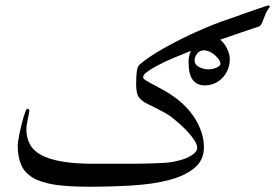

<svg xmlns="http://www.w3.org/2000/svg" viewBox="-20 -609 1024 714"><path d="M834.5 -389.6Q834.5 -369.1 827.6 -351.6Q820.8 -334 808.3 -320.6Q795.9 -307.1 778.8 -299.3Q761.7 -291.5 741.2 -291.5Q711.9 -291.5 696.5 -312.3Q681.2 -333 681.2 -378.4Q681.2 -400.4 689.9 -419.9Q654.3 -405.8 622.1 -392.1Q589.8 -378.4 565.2 -365.2Q540.5 -352.1 526.4 -341.3Q512.2 -330.6 512.2 -322.3Q512.2 -316.4 522.7 -309.8Q533.2 -303.2 550 -294.4Q566.9 -285.6 588.1 -273.9Q609.4 -262.2 631.3 -246.1Q652.3 -231 671.6 -210.9Q690.9 -190.9 705.6 -167.5Q720.2 -144 729.2 -117.2Q738.3 -90.3 738.3 -61Q738.3 -13.7 703.6 15.4Q668.9 44.4 609.9 60.1Q550.8 75.7 473.1 80.6Q395.5 85.4 309.1 85.4Q232.9 85.4 182.4 77.6Q131.8 69.8 101.6 51.5Q71.3 33.2 58.6 3.7Q45.9 -25.9 45.9 -69.3Q45.9 -73.7 47.6 -85.7Q49.3 -97.7 52.5 -112.5Q55.7 -127.4 59.6 -143.8Q63.5 -160.2 67.6 -173.6Q71.8 -187 75.2 -195.8Q78.6 -204.6 82 -204.6Q85 -204.6 87.2 -201.9Q89.4 -199.2 89.4 -196.3Q89.4 -193.8 87.4 -186Q85.4 -178.2 83.7 -168.5Q82 -158.7 80.1 -147.9Q78.1 -137.2 78.1 -128.9Q78.1 -97.7 90.6 -73.5Q103 -49.3 132.1 -33.2Q161.1 -17.1 209.5 -8.5Q257.8 0 328.6 0Q397 0 447 0Q497.1 0 532 -1Q566.9 -2 589.4 -3.2Q611.8 -4.4 626.5 -7.8Q651.4 -12.7 667.7 -19Q684.1 -25.4 694.3 -32.5Q704.6 -39.6 709 -46.1Q713.4 -52.7 713.4 -58.6Q713.4 -70.8 703.6 -86.2Q693.8 -101.6 679.7 -117.2Q665.5 -132.8 649.9 -146.7Q634.3 -160.6 622.6 -169.9Q609.4 -180.7 592.5 -189.9Q575.7 -199.2 559.6 -207.3Q543.5 -215.3 529.3 -222.2Q515.1 -229 508.3 -235.4Q495.6 -244.6 491 -258.1Q486.3 -271.5 486.3 -297.9Q486.3 -326.2 488.8 -344Q491.2 -361.8 499 -368.7Q516.6 -384.3 542 -400.9Q567.4 -417.5 596.7 -433.8Q626 -450.2 657.2 -465.6Q688.5 -481 718.8 -494.4Q749 -507.8 775.6 -518.3Q802.2 -528.8 822.8 -535.6Q831.1 -538.1 845.2 -543.2Q859.4 -548.3 876.2 -554.4Q893.1 -560.5 910.4 -566.4Q927.7 -572.3 942.4 -577.4Q957 -582.5 966.8 -585.7Q976.6 -588.9 978.5 -588.9Q980.5 -588.9 981.2 -587.4Q981.9 -585.9 983.9 -584Q973.6 -571.3 968.3 -559.1Q962.9 -546.9 959.5 -536.9Q956.1 -526.9 952.1 -519.5Q948.2 -512.2 941.4 -509.8Q917.5 -502 879.9 -489.3Q842.3 -476.6 798.8 -461.4Q814.5 -448.7 824.5 -428Q834.5 -407.2 834.5 -389.6ZM799.8 -371.1Q799.8 -378.9 793.7 -387.7Q787.6 -396.5 778.8 -404.3Q770 -412.1 759 -417Q748 -421.9 738.8 -421.9Q723.1 -421.9 713.4 -409.9Q703.6 -397.9 703.6 -383.8Q703.6 -368.7 720 -359.9Q736.3 -351.1 755.9 -351.1Q761.7 -351.1 769.3 -352.5Q776.9 -354 783.4 -356.9Q790 -359.9 794.9 -363.5Q799.8 -367.2 799.8 -371.1Z"/></svg>

Font: Kitab
Style: Regular
Weight: 400
Designer: SIL International
Foundry: Khaled Hosny
Version: Version 1.000